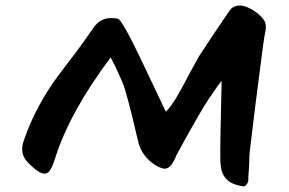

<svg xmlns="http://www.w3.org/2000/svg" viewBox="-20 -692 1040 692"><path d="M861 -20Q855 -20 843 -23Q779 -36 775 -100Q774 -108 774 -121.5Q774 -135 774 -153Q774 -172 774.5 -200Q775 -228 776 -266L777 -321L779 -400Q771 -393 734 -338Q698 -284 616 -133Q597 -84 574 -84Q563 -84 543 -95Q489 -128 477 -186Q467 -230 455.5 -276.5Q444 -323 430 -371Q427 -383 418.5 -401.5Q410 -420 402.5 -437Q395 -454 392 -459L379 -485Q234 -292 181 -129Q170 -93 162 -81Q153 -66 141 -66Q121 -66 87 -100Q60 -124 60 -154Q60 -170 66 -186Q87 -248 118.5 -307Q150 -366 191 -421L222 -462Q254 -503 277.5 -536Q301 -569 317 -592Q341 -627 381 -627Q385 -627 390.5 -626.5Q396 -626 404 -625Q415 -623 453 -549Q472 -512 495 -463.5Q518 -415 546 -356L578 -289Q599 -312 617 -342.5Q635 -373 662 -425Q678 -454 688.5 -473.5Q699 -493 705 -501Q729 -538 755 -576.5Q781 -615 809 -656Q817 -667 834 -671Q836 -672 844 -672Q860 -672 879 -662.5Q898 -653 914 -639Q930 -625 936 -611Q938 -605 938 -596Q938 -584 937 -581Q933 -563 928 -527Q912 -405 900.5 -313.5Q889 -222 882 -161Q880 -147 879 -131Q878 -115 878 -98L876 -66Q875 -61 875 -55.5Q875 -50 875 -43Q875 -31 861 -20Z"/></svg>

Font: Mansalva
Style: Regular
Weight: 400
Designer: Carolina Short
Foundry: Carolina Short
Version: Version 2.112; ttfautohint (v1.8.4.7-5d5b)